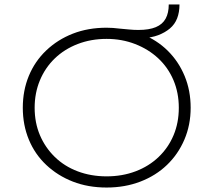

<svg xmlns="http://www.w3.org/2000/svg" viewBox="-20 -829 955 859"><path d="M457 10Q374 10 306 -16.5Q238 -43 187 -91Q136 -139 109 -204.5Q82 -270 82 -347Q82 -424 109 -489.5Q136 -555 187 -603.5Q238 -652 306 -678.5Q374 -705 457 -705Q471 -705 485.5 -704Q500 -703 515 -701Q538 -699 558.5 -697Q579 -695 599 -695Q647 -695 677 -707.5Q707 -720 721 -745.5Q735 -771 735 -809H783Q783 -774 772.5 -747Q762 -720 740 -701.5Q718 -683 687.5 -671.5Q657 -660 615 -658L614 -677Q682 -650 730.5 -602Q779 -554 806 -489Q833 -424 833 -347Q833 -270 805 -204.5Q777 -139 727 -91Q677 -43 608 -16.5Q539 10 457 10ZM457 -40Q527 -40 586.5 -62.5Q646 -85 689.5 -126.5Q733 -168 756.5 -224Q780 -280 780 -347Q780 -414 756 -470.5Q732 -527 688 -568Q644 -609 584.5 -632Q525 -655 457 -655Q387 -655 327.5 -632Q268 -609 225 -567.5Q182 -526 158.5 -469.5Q135 -413 135 -347Q135 -280 158.5 -224.5Q182 -169 225 -127Q268 -85 327.5 -62.5Q387 -40 457 -40Z"/></svg>

Font: Lexend Exa ExtraLight
Style: Regular
Weight: 250
Designer: Bonnie Shaver-Troup, Thomas Jockin
Foundry: Lexend
Version: Version 1.007